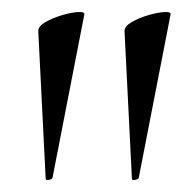

<svg xmlns="http://www.w3.org/2000/svg" viewBox="-20 -660 323 317"><path d="M55.4 -365 43.2 -608.4Q43 -616.6 54.8 -623.4Q66.6 -630.2 81.9 -634.8Q97.2 -639.4 108.8 -640.1Q120.4 -640.8 119.2 -636L66.6 -366Q65.6 -364 60.5 -363Q55.4 -362 55.4 -365ZM197.8 -365 185.6 -608.4Q185.4 -616.6 197.2 -623.4Q209 -630.2 224.3 -634.8Q239.6 -639.4 251.2 -640.1Q262.8 -640.8 261.6 -636L209 -366Q208 -364 202.9 -363Q197.8 -362 197.8 -365Z"/></svg>

Font: Cormorant Infant Light
Style: Regular
Weight: 300
Designer: Christian Thalmann (Catharsis Fonts)
Foundry: Catharsis Fonts
Version: Version 4.001